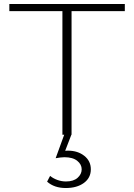

<svg xmlns="http://www.w3.org/2000/svg" viewBox="-20 -678 675 966"><path d="M294 0V-658H340V0ZM27 -622V-658H608V-622ZM303 0H339L302 96L276 87Q285 84 297.5 82Q310 80 322 80Q371 80 404 106Q437 132 437 174Q437 217 402 242.5Q367 268 311 268Q282 268 258.5 260Q235 252 217 236L232 207Q248 220 269 227.5Q290 235 312 235Q350 235 370.5 216.5Q391 198 391 174Q391 149 368.5 131Q346 113 304 113Q295 113 283 114.5Q271 116 260 118Z"/></svg>

Font: Ysabeau Infant ExtraLight
Style: Regular
Weight: 250
Designer: Christian Thalmann (Catharsis Fonts)
Version: Version 2.001;gftools[0.9.30]; featfreeze: ss01,ss02,lnum